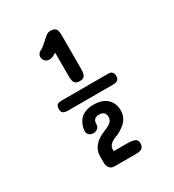

<svg xmlns="http://www.w3.org/2000/svg" viewBox="-169 -792 809 891"><g transform="rotate(-30 235.0 -347.0)"><path d="M137.2 -332H125Q108.9 -332 99.9 -337.4Q90.8 -342.8 90.8 -358.9Q90.8 -377 99.4 -382.1Q107.9 -387.2 125 -387.2H367.2Q377 -387.2 382.6 -386Q388.2 -384.8 393.6 -378.2Q398.9 -371.6 398.9 -358.9Q398.9 -332 367.2 -332ZM207 -473.1V-595.2Q186 -580.1 168.9 -580.1Q154.8 -580.1 146 -589.4Q137.2 -598.6 137.2 -611.8Q137.2 -631.3 163.1 -642.1Q175.3 -650.9 188.2 -662.4Q201.2 -673.8 209.2 -681.2Q217.3 -688.5 222.2 -689.9Q228 -693.8 240.2 -693.8Q250 -693.8 256.8 -690.7Q263.7 -687.5 266.8 -683.6Q270 -679.7 271.7 -671.6Q273.4 -663.6 273.7 -658.9Q273.9 -654.3 273.9 -644V-475.1Q273.9 -461.9 273.2 -455.1Q272.5 -448.2 269.5 -439.5Q266.6 -430.7 259.3 -426.8Q252 -422.9 240.2 -422.9Q230.5 -422.9 223.9 -426Q217.3 -429.2 214.1 -433.3Q210.9 -437.5 209.2 -445.6Q207.5 -453.6 207.3 -458.5Q207 -463.4 207 -473.1ZM238.8 -296.9Q286.6 -296.9 311.8 -273.4Q336.9 -250 336.9 -209Q336.9 -190.4 328.6 -173.8Q320.3 -157.2 308.3 -147.2Q296.4 -137.2 284.4 -129.9Q272.5 -122.6 264.2 -119.1L255.9 -116.2Q213.9 -99.6 213.9 -73.2V-63H289.1Q298.8 -63 305.4 -62.3Q312 -61.5 321 -59.1Q330.1 -56.6 335 -50Q339.8 -43.5 339.8 -33.2Q339.8 -23.4 336.7 -16.8Q333.5 -10.3 329.3 -7.1Q325.2 -3.9 317.4 -2.2Q309.6 -0.5 304.2 -0.2Q298.8 0 289.1 0H183.1Q164.6 0 155.8 -11.7Q147 -23.4 147 -39.1V-73.2Q147 -134.8 222.2 -165Q252.9 -176.8 262.9 -187.7Q272.9 -198.7 272.9 -211.9Q272.9 -244.1 238.8 -244.1Q207 -244.1 207 -211.9Q207 -197.3 197 -189.7Q187 -182.1 175.8 -182.1Q161.1 -182.1 152.6 -189.7Q144 -197.3 144 -209Q144 -217.3 145.8 -227.1Q147.5 -236.8 153.6 -249.8Q159.7 -262.7 169.4 -272.7Q179.2 -282.7 197.3 -289.8Q215.3 -296.9 238.8 -296.9Z"/></g></svg>

Font: Concert One
Style: Regular
Weight: 400
Designer: Johan Kallas, Mihkel Virkus
Foundry: Johan Kallas, Mihkel Virkus
Version: Version 1.003